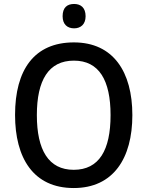

<svg xmlns="http://www.w3.org/2000/svg" viewBox="-20 -939 744 969"><path d="M354 -919C319 -919 296 -901 296 -857C296 -816 320 -796 354 -796C387 -796 412 -816 412 -857C412 -900 388 -919 354 -919ZM648 -358C648 -576 552 -725 353 -725C153 -725 56 -587 56 -359C56 -142 148 10 352 10C552 10 648 -140 648 -358ZM166 -358C166 -534 225 -633 353 -633C480 -633 538 -534 538 -358C538 -181 480 -82 352 -82C225 -82 166 -182 166 -358Z"/></svg>

Font: Noto Sans SemiCondensed Medium
Style: Regular
Weight: 500
Width: 4
Designer: Monotype Design Team
Foundry: Monotype Imaging Inc.
Version: Version 2.013